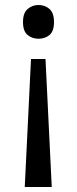

<svg xmlns="http://www.w3.org/2000/svg" viewBox="-20 -566 309 768"><path d="M196 -478Q196 -441 178 -426Q160 -411 134 -411Q109 -411 90.5 -426Q72 -441 72 -478Q72 -514 90.5 -530Q109 -546 134 -546Q160 -546 178 -530Q196 -514 196 -478ZM104 -330H162L187 182H79Z"/></svg>

Font: Noto Sans Tifinagh Adrar
Style: Regular
Weight: 400
Designer: JamraPatel
Foundry: JamraPatel LLC
Version: Version 2.006; ttfautohint (v1.8.4.7-5d5b)